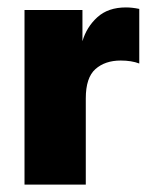

<svg xmlns="http://www.w3.org/2000/svg" viewBox="-20 -497 413 517"><path d="M319 -477Q336 -477 355 -473V-326Q334 -334 305 -334Q263 -334 237 -311Q211 -288 211 -232V0H46V-470H202V-386Q213 -424 242 -450.5Q271 -477 319 -477Z"/></svg>

Font: Tilda Sans Black
Style: Regular
Weight: 900
Designer: ParaType Ltd
Foundry: ParaType Ltd
Version: Version 1.009